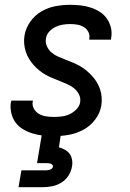

<svg xmlns="http://www.w3.org/2000/svg" viewBox="-20 -558 540 798"><path d="M204 8Q181 8 158.5 5.5Q136 3 115 -3.5Q94 -10 75.5 -21Q57 -32 44.5 -49Q32 -66 27 -88Q22 -110 25 -132Q26 -134 26.5 -136Q27 -138 27 -140H117Q117 -139 116.5 -138Q116 -137 116 -136Q113 -120 121 -106Q129 -92 142 -84.5Q155 -77 171 -74.5Q187 -72 204 -72Q220 -72 236.5 -74Q253 -76 268.5 -83Q284 -90 297 -103Q310 -116 313 -132Q316 -150 308.5 -165Q301 -180 288.5 -190.5Q276 -201 261 -207.5Q246 -214 230.5 -220.5Q215 -227 199.5 -233Q184 -239 170 -247Q156 -255 143 -265.5Q130 -276 119.5 -288Q109 -300 100.5 -314Q92 -328 87 -343.5Q82 -359 80.5 -376.5Q79 -394 82 -411Q87 -441 106 -468Q125 -495 153 -511Q181 -527 211.5 -532.5Q242 -538 272 -538Q294 -538 315.5 -535.5Q337 -533 357 -526.5Q377 -520 394.5 -509Q412 -498 424 -481Q436 -464 441 -443Q446 -422 442 -400Q442 -398 441.5 -396.5Q441 -395 441 -393H351Q351 -394 351 -394.5Q351 -395 351 -396Q354 -411 347.5 -424.5Q341 -438 328.5 -445.5Q316 -453 301.5 -455.5Q287 -458 272 -458Q256 -458 240.5 -455.5Q225 -453 210.5 -446Q196 -439 184.5 -426.5Q173 -414 171 -398Q168 -381 175 -365.5Q182 -350 194.5 -339.5Q207 -329 222 -322.5Q237 -316 252.5 -310Q268 -304 283.5 -297.5Q299 -291 313 -283Q327 -275 339.5 -264.5Q352 -254 363 -242Q374 -230 382.5 -216Q391 -202 396 -186.5Q401 -171 402.5 -154Q404 -137 401 -119Q396 -88 375.5 -61Q355 -34 326 -18.5Q297 -3 265.5 2.5Q234 8 204 8ZM57 220 69 150H169Q173 150 177.5 149.5Q182 149 186.5 147.5Q191 146 195 143Q199 140 200 135Q201 131 198 127.5Q195 124 191 122.5Q187 121 182.5 120.5Q178 120 174 120H134L154 0H233L225 54Q238 58 250 64.5Q262 71 269.5 81.5Q277 92 279.5 106Q282 120 279 135Q276 154 264.5 172Q253 190 235 201Q217 212 197 216Q177 220 157 220Z"/></svg>

Font: Iosevka Curly Medium Oblique
Style: Regular
Weight: 500
Italic angle: -9°
Monospace: yes
Designer: Belleve Invis
Foundry: Belleve Invis
Version: Version 11.1.0; ttfautohint (v1.8.3)